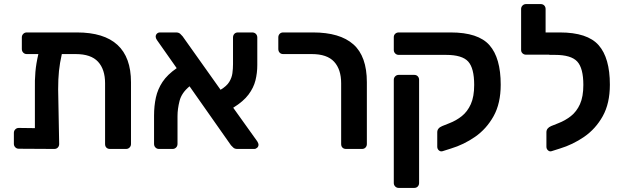

<svg xmlns="http://www.w3.org/2000/svg" viewBox="-20 -730 3056 941"><path d="M111 -465Q101 -465 94 -472Q87 -479 87 -490V-547Q87 -557 94 -564Q101 -571 111 -571H357Q622 -571 622 -327V-24Q622 -14 615 -7Q608 0 598 0H519Q508 0 501.5 -6.5Q495 -13 495 -24V-322Q495 -390 460.5 -427.5Q426 -465 351 -465H283Q273 -421 269 -382Q265 -343 265 -292L270 -24Q270 -14 263.5 -7Q257 0 246 0L72 -1Q62 -1 55 -8Q48 -15 48 -25V-79Q48 -89 55 -96Q62 -103 72 -103L151 -102V-289Q150 -337 153.5 -377.5Q157 -418 168 -465Z M759 0Q749 0 742 -7Q735 -14 735 -25V-163Q735 -211 744 -252Q753 -293 776.5 -328.5Q800 -364 846 -396L749 -534Q743 -543 743 -550Q743 -559 749 -565Q755 -571 764 -571H843Q856 -571 863.5 -564Q871 -557 875 -552L1061 -290Q1091 -308 1103.5 -328.5Q1116 -349 1119 -371Q1122 -393 1122 -416V-546Q1122 -557 1128.5 -564Q1135 -571 1146 -571H1216Q1227 -571 1234 -564Q1241 -557 1241 -546V-411Q1241 -372 1232 -336Q1223 -300 1198 -266.5Q1173 -233 1123 -202L1241 -37Q1244 -32 1245.5 -28Q1247 -24 1247 -21Q1247 -12 1240.5 -6Q1234 0 1226 0H1143Q1130 0 1123 -7Q1116 -14 1112 -18L909 -307Q870 -275 860 -235.5Q850 -196 850 -161V-25Q850 -14 843 -7Q836 0 826 0Z M1676 0Q1665 0 1658.5 -6.5Q1652 -13 1652 -24V-322Q1652 -390 1617.5 -427.5Q1583 -465 1508 -465H1368Q1357 -465 1350.5 -472Q1344 -479 1344 -490V-547Q1344 -557 1350.5 -564Q1357 -571 1368 -571H1514Q1646 -571 1712 -512.5Q1778 -454 1778 -327V-24Q1778 -14 1771.5 -7Q1765 0 1754 0Z M2149 11Q2139 14 2131 7Q2123 0 2123 -11V-82Q2123 -102 2147 -112L2182 -126Q2216 -139 2243.5 -161Q2271 -183 2287.5 -219.5Q2304 -256 2304 -314Q2304 -396 2274.5 -428.5Q2245 -461 2166 -461H1934Q1924 -461 1917 -468Q1910 -475 1910 -485V-548Q1910 -558 1917 -564.5Q1924 -571 1934 -571H2189Q2324 -571 2379 -508.5Q2434 -446 2434 -315Q2434 -223 2399 -160.5Q2364 -98 2308.5 -59.5Q2253 -21 2190 -2ZM1934 191Q1924 191 1917 184Q1910 177 1910 167V-339Q1910 -349 1917 -356Q1924 -363 1934 -363H2010Q2021 -363 2027.5 -356Q2034 -349 2034 -339V167Q2034 177 2027.5 184Q2021 191 2010 191Z M2683 11Q2674 14 2666 7Q2658 0 2658 -11V-82Q2658 -102 2681 -112L2716 -126Q2750 -139 2778 -161Q2806 -183 2822.5 -219.5Q2839 -256 2839 -314Q2839 -396 2809 -428.5Q2779 -461 2700 -461H2673Q2672 -461 2672 -462H2558Q2548 -462 2541 -468.5Q2534 -475 2534 -485V-686Q2534 -696 2541 -703Q2548 -710 2558 -710H2630Q2641 -710 2647.5 -703Q2654 -696 2654 -686V-571H2724Q2859 -571 2914 -508.5Q2969 -446 2969 -315Q2969 -223 2934 -160.5Q2899 -98 2843 -59.5Q2787 -21 2724 -2Z"/></svg>

Font: Rubik Medium
Style: Regular
Weight: 500
Designer: Hubert and Fischer
Foundry: Hubert and Fischer
Version: Version 2.300; ttfautohint (v1.8.4.7-5d5b);gftools[0.9.30]